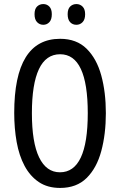

<svg xmlns="http://www.w3.org/2000/svg" viewBox="-20 -915 590 945"><path d="M501 -358Q501 -255 478.5 -171.5Q456 -88 406.5 -39Q357 10 276 10Q214 10 171 -19Q128 -48 101 -98.5Q74 -149 62 -216Q50 -283 50 -359Q50 -724 276 -724Q357 -724 406.5 -675Q456 -626 478.5 -543.5Q501 -461 501 -358ZM137 -358Q137 -214 172.5 -140.5Q208 -67 275 -67Q412 -67 412 -358Q412 -648 276 -648Q206 -648 171.5 -574.5Q137 -501 137 -358ZM150 -845Q150 -871 162.5 -883Q175 -895 193 -895Q211 -895 223 -882.5Q235 -870 235 -845Q235 -819 223 -806Q211 -793 193 -793Q175 -793 162.5 -806Q150 -819 150 -845ZM313 -845Q313 -871 325.5 -883Q338 -895 356 -895Q374 -895 386.5 -882.5Q399 -870 399 -845Q399 -819 386.5 -806Q374 -793 356 -793Q337 -793 325 -806Q313 -819 313 -845Z"/></svg>

Font: Noto Sans Lao UI ExtCond
Style: Regular
Weight: 400
Width: 2
Designer: Monotype Design Team
Foundry: Monotype Imaging Inc.
Version: Version 2.000; ttfautohint (v1.8.4.7-5d5b)